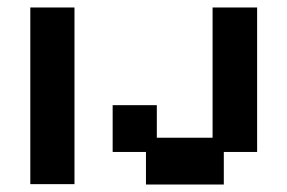

<svg xmlns="http://www.w3.org/2000/svg" viewBox="-20 -481 768 513"><path d="M370 12V-75H281V-200H399V-113H548V-461H667V-75H578V12ZM61 11V-461H179V11Z"/></svg>

Font: Pixelify Sans SemiBold
Style: Regular
Weight: 600
Designer: Stefie Justprince
Foundry: Typecalism Foundryline
Version: Version 1.000